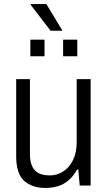

<svg xmlns="http://www.w3.org/2000/svg" viewBox="-20 -917 533 949"><path d="M204 12Q139 12 99.5 -23Q60 -58 60 -146V-526H128V-155Q128 -126 135 -105.5Q142 -85 154.5 -73Q167 -61 185 -55.5Q203 -50 226 -50Q261 -50 291.5 -69Q322 -88 340.5 -125Q359 -162 359 -215V-526H428V0H374L367 -79H361Q342 -45 318 -25Q294 -5 265.5 3.5Q237 12 204 12ZM130 -639V-721H200V-639ZM292 -639V-721H362V-639ZM289 -765H230L131 -894L132 -897H209Z"/></svg>

Font: Archivo SemiCondensed Light
Style: Regular
Weight: 300
Width: 4
Designer: Hector Gatti
Foundry: Omnibus-Type
Version: Version 2.001